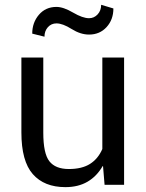

<svg xmlns="http://www.w3.org/2000/svg" viewBox="-20 -767 606 797"><path d="M407.7 -77.1 406.2 -77.6Q381.8 -35.2 343.3 -12.7Q304.7 9.8 251.5 9.8Q163.6 9.8 116.2 -44.2Q68.8 -98.1 68.8 -217.3V-528.3H159.7V-216.3Q159.7 -129.4 185.1 -97.4Q210.4 -65.4 265.6 -65.4Q320.3 -65.4 353.8 -86.7Q387.2 -107.9 404.8 -148.4V-528.3H495.1V0H414.1ZM450.7 -731.9Q450.7 -685.5 422.4 -654.5Q394 -623.5 349.6 -623.5Q314 -623.5 277.1 -646.7Q240.2 -669.9 214.4 -669.9Q192.9 -669.9 178.7 -654.1Q164.6 -638.2 164.6 -614.7L113.8 -627.4Q113.8 -673.3 141.6 -705.8Q169.4 -738.3 214.4 -738.3Q243.2 -738.3 283.2 -714.8Q323.2 -691.4 349.6 -691.4Q370.6 -691.4 385.3 -707.3Q399.9 -723.1 399.9 -747.1Z"/></svg>

Font: Roboto Web
Style: Regular
Weight: 400
Designer: Google
Version: Version 1.200310; 2013